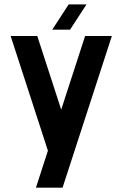

<svg xmlns="http://www.w3.org/2000/svg" viewBox="-20 -870 567 890"><path d="M263.7 -361.8 374.5 -703.1H498.5L270 0H146.5L202.1 -171.4L143.6 -351.6L29.3 -703.1H152.8ZM380.9 -849.6 304.7 -732.4H222.2L298.3 -849.6Z"/></svg>

Font: Gerhaus
Style: Regular
Weight: 400
Designer: GGBotNet
Foundry: GGBotNet
Version: 1.01